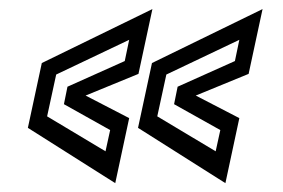

<svg xmlns="http://www.w3.org/2000/svg" viewBox="-20 -522 640 434"><path d="M489.5 -108 292 -233 323.5 -379.5 573.5 -501.5 542 -355 422.5 -306 521 -255ZM467.5 -180 478 -228 373.5 -286.5 381.5 -326 511 -384 521 -432 356 -353.5 335.5 -259ZM240.5 -108 43 -233 74.5 -379.5 324.5 -501.5 293 -355 173.5 -306 272 -255ZM218.5 -180 229 -228 124.5 -286.5 132.5 -326 262 -384 272 -432 107 -353.5 86.5 -259Z"/></svg>

Font: Tourney Expanded Medium
Style: Italic
Weight: 500
Width: 7
Italic angle: -12°
Designer: Tyler Finck
Foundry: Etcetera Type Co
Version: Version 1.010; ttfautohint (v1.8.3)